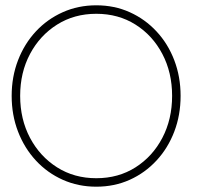

<svg xmlns="http://www.w3.org/2000/svg" viewBox="-20 -692 746 724"><path d="M56 -330.5Q56 -242.5 93.2 -172.2Q130.5 -102 195.2 -61Q260 -20 343 -20Q426.5 -20 491 -61Q555.5 -102 592.2 -172.2Q629 -242.5 629 -330.5Q629 -418.5 592.2 -488.5Q555.5 -558.5 491 -599.2Q426.5 -640 343 -640Q260 -640 195.2 -599.2Q130.5 -558.5 93.2 -488.5Q56 -418.5 56 -330.5ZM24 -330.5Q24 -402.5 48 -464.8Q72 -527 115.2 -573.5Q158.5 -620 216.8 -646Q275 -672 343 -672Q411.5 -672 469.2 -646Q527 -620 570.2 -573.5Q613.5 -527 637.2 -464.8Q661 -402.5 661 -330.5Q661 -258 637.2 -195.8Q613.5 -133.5 570.2 -86.8Q527 -40 469.2 -14Q411.5 12 343 12Q275 12 216.8 -14Q158.5 -40 115.2 -86.8Q72 -133.5 48 -195.8Q24 -258 24 -330.5Z"/></svg>

Font: League Spartan Thin Thin
Style: Regular
Weight: 250
Version: Version 2.002